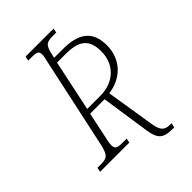

<svg xmlns="http://www.w3.org/2000/svg" viewBox="-261 -812 1022 1022"><g transform="rotate(-45 249.5 -301.0)"><path d="M414 112H426L432 86H420C381 86 363 71 354 14L310 -261C408 -273 482 -343 482 -451C482 -561 417 -602 300 -602H236L238 -611C252 -682 265 -689 314 -689H339L344 -714H133L128 -689H154C190 -689 204 -685 204 -659C204 -647 199 -628 194 -605L87 -108C72 -35 58 -25 11 -25H-15L-20 0H200L205 -25H170C137 -25 122 -30 122 -57C122 -69 124 -86 130 -108L161 -256H270L311 21C322 93 347 112 414 112ZM267 -285H168L229 -573H293C394 -573 438 -540 438 -449C438 -349 367 -285 267 -285Z"/></g></svg>

Font: Noto Serif Condensed ExtraLight
Style: Italic
Weight: 200
Width: 3
Italic angle: -12°
Designer: Monotype Design Team
Foundry: Monotype Imaging Inc.
Version: Version 2.013